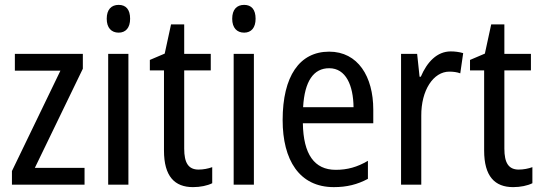

<svg xmlns="http://www.w3.org/2000/svg" viewBox="-20 -758 2222 788"><path d="M327 0V-69H123L320 -476V-537H41V-468H228L29 -56V0Z M467 -738C437 -738 418 -719 418 -681C418 -644 437 -624 467 -624C496 -624 514 -644 514 -681C514 -719 497 -738 467 -738ZM507 -537H424V0H507Z M795 -62C753 -62 736 -90 736 -148V-469H845V-537H736V-658H682L656 -538L595 -512V-469H653V-140C653 -34 697 10 772 10C802 10 831 4 851 -6V-72C835 -66 814 -62 795 -62Z M982 -738C952 -738 933 -719 933 -681C933 -644 952 -624 982 -624C1011 -624 1029 -644 1029 -681C1029 -719 1012 -738 982 -738ZM1022 -537H939V0H1022Z M1331 -546C1209 -546 1140 -445 1140 -265C1140 -102 1208 10 1350 10C1404 10 1447 -1 1490 -24V-98C1446 -72 1405 -61 1358 -61C1270 -61 1225 -125 1223 -252H1512V-308C1512 -444 1449 -546 1331 -546ZM1331 -478C1400 -478 1430 -407 1431 -318H1224C1230 -425 1267 -478 1331 -478Z M1830 -547C1774 -547 1733 -504 1707 -443H1702L1692 -537H1626V0H1709V-282C1708 -388 1759 -464 1824 -464C1840 -464 1856 -462 1869 -457L1881 -540C1864 -545 1846 -547 1830 -547Z M2109 -62C2067 -62 2050 -90 2050 -148V-469H2159V-537H2050V-658H1996L1970 -538L1909 -512V-469H1967V-140C1967 -34 2011 10 2086 10C2116 10 2145 4 2165 -6V-72C2149 -66 2128 -62 2109 -62Z"/></svg>

Font: Noto Sans Myanmar UI Condensed
Style: Regular
Weight: 400
Width: 3
Designer: Monotype Design Team
Foundry: Monotype Imaging Inc.
Version: Version 2.103